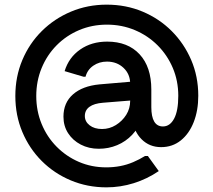

<svg xmlns="http://www.w3.org/2000/svg" viewBox="-20 -661 918 826"><path d="M438 145Q356 145 284.5 115Q213 85 159.5 31.5Q106 -22 76 -93.5Q46 -165 46 -248Q46 -331 76 -402.5Q106 -474 160 -527.5Q214 -581 285.5 -611Q357 -641 439 -641Q522 -641 593.5 -611Q665 -581 718.5 -527.5Q772 -474 802.5 -403Q833 -332 833 -249Q833 -186 813.5 -136Q794 -86 758 -57Q722 -28 673 -28Q623 -28 589 -62Q555 -96 548 -154L589 -147Q576 -110 548.5 -81Q521 -52 484 -36.5Q447 -21 405 -21Q362 -21 327.5 -39Q293 -57 273 -88Q253 -119 253 -159Q253 -219 294 -255Q335 -291 408 -298L572 -312V-231L423 -219Q385 -216 365 -201.5Q345 -187 345 -162Q345 -138 365.5 -122Q386 -106 419 -106Q451 -106 478.5 -123Q506 -140 523 -167Q540 -194 540 -227V-301Q540 -342 511.5 -369Q483 -396 440 -396Q407 -396 381.5 -378.5Q356 -361 348 -331H339L258 -355Q276 -414 325 -448Q374 -482 441 -482Q530 -482 580.5 -427.5Q631 -373 631 -276V-200Q631 -159 643.5 -138Q656 -117 681 -117Q711 -117 729 -150.5Q747 -184 747 -249Q747 -313 723.5 -368.5Q700 -424 658 -466Q616 -508 560 -531.5Q504 -555 440 -555Q376 -555 320.5 -531.5Q265 -508 223.5 -466Q182 -424 159 -368Q136 -312 136 -248Q136 -184 159 -128Q182 -72 223.5 -30Q265 12 319.5 35.5Q374 59 437 59Q468 59 497 53.5Q526 48 553 36.5Q580 25 604 10H616L663 75Q613 109 555.5 127Q498 145 438 145Z"/></svg>

Font: Fustat SemiBold
Style: Regular
Weight: 600
Designer: Mohamed Gaber, Khaled Hosny, Laura Garcia Mut
Foundry: Kief Type Foundry, Alif Type Foundry, Hard Type Foundry
Version: Version 1.007